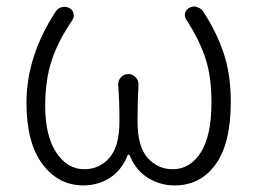

<svg xmlns="http://www.w3.org/2000/svg" viewBox="-20 -558 793 591"><path d="M236.3 12.7Q160.2 12.7 110.8 -52.7Q61.5 -118.2 61.5 -242.2Q61.5 -384.8 151.4 -522.5Q158.2 -533.2 170.9 -536.1Q174.8 -537.1 178.7 -537.1Q186.5 -537.1 193.4 -533.2Q204.1 -527.3 206.5 -516.1Q209 -504.9 202.1 -495.1Q159.2 -432.6 139.2 -372.1Q119.1 -311.5 119.1 -232.4Q119.1 -139.6 153.3 -88.4Q187.5 -37.1 239.3 -37.1Q286.1 -37.1 316.9 -72.3Q347.7 -107.4 347.7 -185.5Q347.7 -247.1 343.8 -295.9Q342.8 -309.6 352.1 -319.8Q361.3 -330.1 375 -330.1Q388.7 -330.1 397.9 -319.8Q407.2 -309.6 406.2 -295.9Q403.3 -246.1 403.3 -185.5Q403.3 -106.4 434.6 -71.8Q465.8 -37.1 511.7 -37.1Q565.4 -37.1 598.1 -88.9Q630.9 -140.6 630.9 -242.2Q630.9 -321.3 612.8 -377.4Q594.7 -433.6 553.7 -497.1Q546.9 -506.8 549.8 -518.1Q552.7 -529.3 563.5 -534.2Q570.3 -538.1 578.1 -538.1Q582 -538.1 585.9 -536.1Q598.6 -533.2 605.5 -522.5Q647.5 -458 668.9 -393.1Q690.4 -328.1 690.4 -244.1Q690.4 -116.2 643.6 -51.8Q596.7 12.7 517.6 12.7Q472.7 12.7 435.1 -10.7Q397.5 -34.2 378.9 -80.1Q377.9 -82 376 -82Q374 -82 373 -80.1Q354.5 -34.2 318.4 -10.7Q282.2 12.7 236.3 12.7Z"/></svg>

Font: irohamaru Light
Style: Regular
Weight: 200
Designer: [Source Han Sans]
Ryoko NISHIZUKA  (kana & ideographs); Paul D. Hunt (Latin, Greek & Cyrillic); Wenlong ZHANG  (bopomofo
Version: Version 1.01